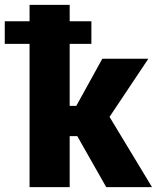

<svg xmlns="http://www.w3.org/2000/svg" viewBox="-65 -770 646 790"><path d="M252.9 -210H221.7V0H56.6V-589.4H-45.4V-682.6H56.6V-750H221.7V-682.6H311V-589.4H221.7V-334.5H249L356 -528.3H545.4L385.7 -289.1L560.5 0H372.1Z"/></svg>

Font: Roboto Black
Style: Regular
Weight: 900
Designer: Google
Version: Version 2.134; 2016